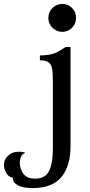

<svg xmlns="http://www.w3.org/2000/svg" viewBox="-180 -707 457 977"><path d="M179 35Q179 138 132.5 194Q86 250 -14 250Q-66 250 -90.5 235.5Q-115 221 -115 197Q-138 193 -149 172Q-160 151 -160 132Q-160 105 -139 85Q-118 65 -83 65Q-71 65 -54 68V72Q-67 77 -73 90Q-79 103 -79 122Q-79 153 -61 177.5Q-43 202 0 202Q50 202 69.5 163.5Q89 125 89 50V-276Q89 -313 87.5 -337.5Q86 -362 79 -375.5Q72 -389 59 -394.5Q46 -400 23 -400V-425Q48 -425 66.5 -428Q85 -431 100 -437Q115 -443 127.5 -451Q140 -459 154 -468H179ZM66 -616Q66 -646 87 -666.5Q108 -687 137 -687Q166 -687 186.5 -666.5Q207 -646 207 -616Q207 -586 186.5 -565.5Q166 -545 137 -545Q108 -545 87 -565.5Q66 -586 66 -616Z"/></svg>

Font: Milonga
Style: Regular
Weight: 400
Designer: Pablo Impallari, Brenda Gallo, Rodrigo Fuenzalida
Foundry: Pablo Impallari, Brenda Gallo, Rodrigo Fuenzalida
Version: Version 1.000; ttfautohint (v0.93) -l 8 -r 50 -G 200 -x 14 -